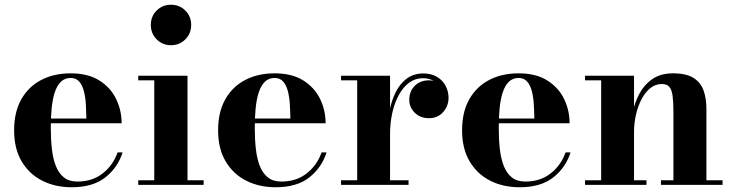

<svg xmlns="http://www.w3.org/2000/svg" viewBox="-20 -779 3088 809"><path d="M282 10Q212.5 10 157.8 -17.8Q103 -45.5 71.2 -99Q39.5 -152.5 39.5 -230Q39.5 -307.5 70 -361Q100.5 -414.5 154 -442.2Q207.5 -470 277.5 -470Q351 -470 398.5 -440Q446 -410 469.2 -362Q492.5 -314 492.5 -259.5H106.5V-279.5H344Q343.5 -309 341.8 -339.2Q340 -369.5 333.5 -394.8Q327 -420 313.8 -435.2Q300.5 -450.5 277.5 -450.5Q252.5 -450.5 236 -434Q219.5 -417.5 210.2 -388.2Q201 -359 197.5 -321Q194 -283 194 -240Q194 -191.5 198.8 -150.2Q203.5 -109 215.8 -78.5Q228 -48 249.8 -31Q271.5 -14 306 -14Q369.5 -14 413.2 -48.8Q457 -83.5 475.5 -137H496.5Q477 -74 424.5 -32Q372 10 282 10Z M700.5 -588.5Q664.5 -588.5 640 -613.2Q615.5 -638 615.5 -674Q615.5 -710 640 -734.5Q664.5 -759 700.5 -759Q736.5 -759 761 -734.5Q785.5 -710 785.5 -674Q785.5 -638 761 -613.2Q736.5 -588.5 700.5 -588.5ZM770 -460V-19.5H838V0H562.5V-19.5H630V-440.5H562.5V-460Z M1141.5 10Q1072 10 1017.2 -17.8Q962.5 -45.5 930.8 -99Q899 -152.5 899 -230Q899 -307.5 929.5 -361Q960 -414.5 1013.5 -442.2Q1067 -470 1137 -470Q1210.5 -470 1258 -440Q1305.5 -410 1328.8 -362Q1352 -314 1352 -259.5H966V-279.5H1203.5Q1203 -309 1201.2 -339.2Q1199.5 -369.5 1193 -394.8Q1186.5 -420 1173.2 -435.2Q1160 -450.5 1137 -450.5Q1112 -450.5 1095.5 -434Q1079 -417.5 1069.8 -388.2Q1060.5 -359 1057 -321Q1053.5 -283 1053.5 -240Q1053.5 -191.5 1058.2 -150.2Q1063 -109 1075.2 -78.5Q1087.5 -48 1109.2 -31Q1131 -14 1165.5 -14Q1229 -14 1272.8 -48.8Q1316.5 -83.5 1335 -137H1356Q1336.5 -74 1284 -32Q1231.5 10 1141.5 10Z M1612 -213.5Q1612 -263.5 1620.8 -309.5Q1629.5 -355.5 1647.8 -391.5Q1666 -427.5 1694.8 -448.5Q1723.5 -469.5 1763.5 -469.5Q1798 -469.5 1822 -454.8Q1846 -440 1858 -416.5Q1870 -393 1870 -367Q1870 -332.5 1847.2 -306.8Q1824.5 -281 1787.5 -281Q1751 -281 1727.8 -303.8Q1704.5 -326.5 1704.5 -358.5Q1704.5 -394.5 1727.8 -417.5Q1751 -440.5 1787 -440.5Q1810.5 -440.5 1829.2 -430.2Q1848 -420 1858.5 -403.2Q1869 -386.5 1869 -367H1849.5Q1849.5 -389 1838.8 -407.8Q1828 -426.5 1808 -438Q1788 -449.5 1761.5 -449.5Q1730 -449.5 1704.8 -431.2Q1679.5 -413 1661.2 -380.2Q1643 -347.5 1633.2 -304.5Q1623.5 -261.5 1623.5 -213.5ZM1623.5 -460V-19.5H1701.5V0H1417V-19.5H1485V-440.5H1417V-460Z M2169.5 10Q2100 10 2045.2 -17.8Q1990.5 -45.5 1958.8 -99Q1927 -152.5 1927 -230Q1927 -307.5 1957.5 -361Q1988 -414.5 2041.5 -442.2Q2095 -470 2165 -470Q2238.5 -470 2286 -440Q2333.5 -410 2356.8 -362Q2380 -314 2380 -259.5H1994V-279.5H2231.5Q2231 -309 2229.2 -339.2Q2227.5 -369.5 2221 -394.8Q2214.5 -420 2201.2 -435.2Q2188 -450.5 2165 -450.5Q2140 -450.5 2123.5 -434Q2107 -417.5 2097.8 -388.2Q2088.5 -359 2085 -321Q2081.5 -283 2081.5 -240Q2081.5 -191.5 2086.2 -150.2Q2091 -109 2103.2 -78.5Q2115.5 -48 2137.2 -31Q2159 -14 2193.5 -14Q2257 -14 2300.8 -48.8Q2344.5 -83.5 2363 -137H2384Q2364.5 -74 2312 -32Q2259.5 10 2169.5 10Z M2651.5 -460V-19.5H2704V0H2445V-19.5H2513V-440.5H2445V-460ZM2956.5 -319.5V-19.5H3024.5V0H2765V-19.5H2817.5V-307Q2817.5 -349 2814 -375Q2810.5 -401 2800.2 -413Q2790 -425 2769 -425Q2741 -425 2719 -406.8Q2697 -388.5 2682 -358.8Q2667 -329 2659.2 -293.5Q2651.5 -258 2651.5 -223.5L2636.5 -222.5Q2636.5 -258 2644.8 -300.8Q2653 -343.5 2673 -382Q2693 -420.5 2727.8 -445.2Q2762.5 -470 2815.5 -470Q2872 -470 2902.5 -450.5Q2933 -431 2944.8 -397Q2956.5 -363 2956.5 -319.5Z"/></svg>

Font: Bodoni Moda 11pt
Style: Bold
Weight: 700
Designer: Owen Earl
Foundry: indestructible type
Version: Version 2.004